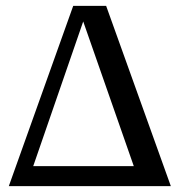

<svg xmlns="http://www.w3.org/2000/svg" viewBox="-20 -633 610 653"><path d="M561 0H10L229 -613H341ZM435 -68 263 -560 93 -68Z"/></svg>

Font: Arya
Style: Regular
Weight: 400
Designer: Eduardo Rodriguez Tunni, Modular Infotech
Foundry: Eduardo Rodriguez Tunni, Modular Infotech
Version: Version 1.002